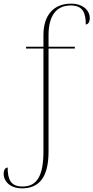

<svg xmlns="http://www.w3.org/2000/svg" viewBox="-33 -792 512 1052"><path d="M88 240C183 240 233 177 233 38V-526H377V-536H233V-600C233 -706 276 -762 354 -762C421 -762 437 -722 437 -658C447 -658 459 -667 459 -694C459 -729 428 -772 356 -772C261 -772 205 -709 205 -600V-536H110V-526H205V38C205 174 168 230 90 230C25 230 9 190 9 126C-1 126 -13 135 -13 162C-13 197 18 240 88 240Z"/></svg>

Font: Noto Serif Display Thin
Style: Regular
Weight: 100
Designer: Monotype Design Team
Foundry: Monotype Imaging Inc.
Version: Version 2.009